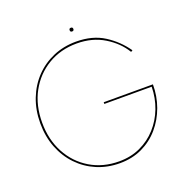

<svg xmlns="http://www.w3.org/2000/svg" viewBox="-139 -922 1043 1063"><g transform="rotate(-20 382.5 -391.0)"><path d="M379 -779Q379 -790 390 -790Q401 -790 401 -779Q401 -768 390 -768Q379 -768 379 -779ZM420 -330V-340H710Q710 -271 687.5 -208.5Q665 -146 623 -97Q581 -48 522 -20Q463 8 390 8Q317 8 255 -18.5Q193 -45 147 -93Q101 -141 75.5 -206.5Q50 -272 50 -350Q50 -428 75.5 -493.5Q101 -559 147 -607Q193 -655 255 -681.5Q317 -708 390 -708Q487 -708 555 -664.5Q623 -621 668 -556L658 -550Q621 -612 551.5 -654.5Q482 -697 390 -697Q295 -697 220.5 -652.5Q146 -608 103.5 -530Q61 -452 61 -350Q61 -250 103 -171.5Q145 -93 219.5 -48Q294 -3 390 -3Q459 -3 515 -29Q571 -55 612 -100.5Q653 -146 675.5 -205Q698 -264 699 -330Z"/></g></svg>

Font: Jost* Hairline
Style: Regular
Weight: 100
Version: Version 3.7